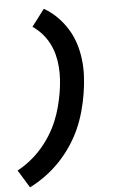

<svg xmlns="http://www.w3.org/2000/svg" viewBox="-111 -885 676 1089"><g transform="rotate(-5 226.5 -340.0)"><path d="M15 161 -47 60Q-8 39 27 11Q62 -17 91 -50Q120 -83 143.5 -120.5Q167 -158 183.5 -197Q200 -236 211 -277.5Q222 -319 229 -360Q235 -396 237.5 -433Q240 -470 237 -507Q234 -544 225 -578Q216 -612 199.5 -643Q183 -674 160 -699.5Q137 -725 108 -745L181 -841Q221 -818 253.5 -786Q286 -754 311 -714.5Q336 -675 350.5 -631Q365 -587 371 -538.5Q377 -490 374.5 -440.5Q372 -391 364 -343Q356 -293 342 -242.5Q328 -192 307 -144.5Q286 -97 255.5 -51.5Q225 -6 188 33Q151 72 107 104.5Q63 137 15 161Z"/></g></svg>

Font: Iosevka Slab Heavy
Style: Italic
Weight: 900
Italic angle: -9°
Monospace: yes
Designer: Belleve Invis
Foundry: Belleve Invis
Version: Version 11.1.0; ttfautohint (v1.8.3)